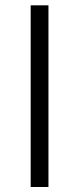

<svg xmlns="http://www.w3.org/2000/svg" viewBox="-20 -727 304 739"><path d="M166.5 -7.3H98.1V-706.5H166.5Z"/></svg>

Font: Sahel Light FD
Style: Light-FD
Weight: 300
Foundry: Saber Rastikerdar (saber.rastikerdar@gmail.com)
Version: Version 3.3.0